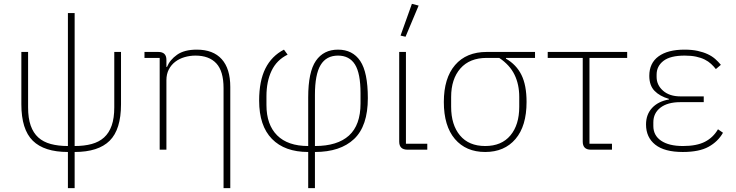

<svg xmlns="http://www.w3.org/2000/svg" viewBox="-20 -778 3825 998"><path d="M333 200V12Q210 12 150.5 -46.5Q91 -105 91 -236V-508H126V-220Q126 -164 139.5 -125.5Q153 -87 179 -63.5Q205 -40 244 -29.5Q283 -19 333 -19V-710H368V-19Q418 -19 456.5 -29.5Q495 -40 521 -63.5Q547 -87 560.5 -125.5Q574 -164 574 -220V-508H609V-236Q609 -105 550 -46.5Q491 12 368 12V200Z M810 0V-477H731V-508H803Q845 -508 845 -467V-430H848Q863 -467 900.5 -493.5Q938 -520 1003 -520Q1088 -520 1132.5 -470.5Q1177 -421 1177 -326V200H1142V-320Q1142 -408 1104.5 -448.5Q1067 -489 996 -489Q967 -489 939.5 -481Q912 -473 891 -457Q870 -441 857.5 -417Q845 -393 845 -361V0Z M1582 12Q1460 12 1393.5 -56Q1327 -124 1327 -255Q1327 -357 1359.5 -422Q1392 -487 1456 -520L1475 -494Q1418 -466 1391.5 -410Q1365 -354 1365 -278V-232Q1365 -130 1420.5 -74.5Q1476 -19 1582 -19V-272Q1582 -404 1622 -462Q1662 -520 1737 -520Q1813 -520 1852.5 -461Q1892 -402 1892 -268Q1892 -123 1820.5 -55.5Q1749 12 1617 12V200H1582ZM1617 -19Q1734 -19 1794 -73.5Q1854 -128 1854 -240V-293Q1854 -397 1825 -443Q1796 -489 1737 -489Q1676 -489 1646.5 -440Q1617 -391 1617 -285Z M2201 0H2098Q2055 0 2055 -42V-508H2090V-31H2201ZM2088 -587 2062 -593 2121 -758 2156 -749Z M2610 -477V-473Q2664 -442 2690.5 -388.5Q2717 -335 2717 -248Q2717 -123 2659.5 -55.5Q2602 12 2502 12Q2402 12 2344.5 -55.5Q2287 -123 2287 -248Q2287 -372 2345.5 -440Q2404 -508 2510 -508H2761V-477ZM2510 -477Q2421 -477 2373 -422Q2325 -367 2325 -274V-223Q2325 -129 2371 -74Q2417 -19 2502 -19Q2587 -19 2633 -74Q2679 -129 2679 -223V-274Q2679 -339 2654.5 -389.5Q2630 -440 2575 -477Z M3051 0Q3009 0 3009 -42V-477H2827V-508H3240V-477H3044V-31H3161V0Z M3738 -88Q3712 -42 3663 -15Q3614 12 3529 12Q3434 12 3386 -26Q3338 -64 3338 -131Q3338 -183 3369.5 -217Q3401 -251 3457 -261V-264Q3409 -278 3382 -306Q3355 -334 3355 -384Q3355 -450 3403 -485Q3451 -520 3538 -520Q3577 -520 3606.5 -513.5Q3636 -507 3658.5 -496.5Q3681 -486 3697.5 -471.5Q3714 -457 3727 -441L3701 -419Q3690 -433 3676 -446Q3662 -459 3643 -468.5Q3624 -478 3598.5 -483.5Q3573 -489 3539 -489Q3464 -489 3428.5 -461.5Q3393 -434 3393 -390V-378Q3393 -336 3426.5 -306.5Q3460 -277 3517 -277H3638V-247H3516Q3450 -247 3413 -218.5Q3376 -190 3376 -142V-123Q3376 -74 3416.5 -46.5Q3457 -19 3530 -19Q3601 -19 3644 -41Q3687 -63 3712 -106Z"/></svg>

Font: IBM Plex Sans ExtLt
Style: Regular
Weight: 200
Designer: Mike Abbink, Paul van der Laan, Pieter van Rosmalen
Foundry: Bold Monday
Version: Version 3.005